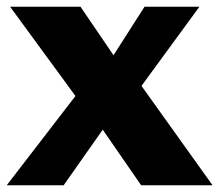

<svg xmlns="http://www.w3.org/2000/svg" viewBox="-23 -550 652 570"><path d="M608 0 397 -295 569 -530H406L314 -386L216 -530H7L201 -265L-3 0H166L282 -165L396 0Z"/></svg>

Font: Bisquit Text
Style: Bold
Weight: 800
Version: Version 1.004;Glyphs 3.2.3 (3260)